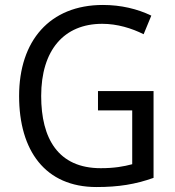

<svg xmlns="http://www.w3.org/2000/svg" viewBox="-20 -837 706 774"><path d="M375 -470V-392H513V-175C479 -166 442 -159 386 -159C214 -159 146 -279 146 -450C146 -635 238 -741 392 -741C453 -741 511 -723 559 -699L590 -774C534 -801 468 -817 395 -817C180 -817 57 -672 57 -450C57 -230 162 -83 369 -83C458 -83 526 -94 599 -120V-470Z"/></svg>

Font: Noto Sans Kannada UI SemiCondensed SemiBold
Style: Regular
Weight: 600
Width: 4
Designer: Jelle Bosma - Monotype Design Team
Foundry: Monotype Imaging Inc.
Version: Version 2.006